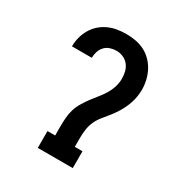

<svg xmlns="http://www.w3.org/2000/svg" viewBox="-173 -871 946 998"><g transform="rotate(30 300.0 -371.5)"><path d="M195 0V-101H241V-156Q241 -182 243 -208Q245 -234 252.5 -258.5Q260 -283 273.5 -305.5Q287 -328 302.5 -349Q318 -370 334.5 -390Q351 -410 364.5 -432Q378 -454 386 -479Q394 -504 394 -530Q394 -551 389 -571.5Q384 -592 371 -608.5Q358 -625 338.5 -633.5Q319 -642 298 -642Q279 -642 260.5 -636Q242 -630 229 -616Q216 -602 210 -583.5Q204 -565 204 -546H85Q85 -574 92 -600.5Q99 -627 112.5 -650.5Q126 -674 146.5 -692.5Q167 -711 192 -722.5Q217 -734 244 -738.5Q271 -743 298 -743Q327 -743 355 -738Q383 -733 408.5 -720Q434 -707 454 -686.5Q474 -666 487 -641Q500 -616 506.5 -588Q513 -560 513 -531Q513 -505 507.5 -479.5Q502 -454 492 -430Q482 -406 468.5 -384Q455 -362 439 -341.5Q423 -321 406 -301Q389 -281 378 -257.5Q367 -234 363 -208Q359 -182 359 -156V-101H405V0Z"/></g></svg>

Font: Iosevka Etoile
Style: Bold
Weight: 700
Designer: Belleve Invis
Foundry: Belleve Invis
Version: Version 28.1.0; ttfautohint (v1.8.4)